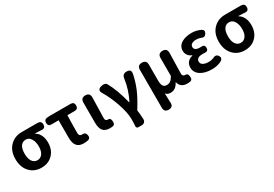

<svg xmlns="http://www.w3.org/2000/svg" viewBox="41 -1500 3767 2635"><g transform="rotate(-30 1925.0 -182.5)"><path d="M297.9 13.7Q188.5 13.7 118.2 -58.6Q43 -135.7 43 -267.6Q43 -401.4 123 -477.5Q195.3 -546.9 304.7 -546.9H459H554.7Q614.3 -546.9 614.3 -489.3Q614.3 -426.8 548.8 -434.6Q545.9 -434.6 541 -435.5Q485.4 -438.5 453.1 -439.5V-434.6Q497.1 -410.2 521.5 -360.8Q545.9 -311.5 545.9 -245.1Q545.9 -126 475.6 -55.7Q407.2 13.7 297.9 13.7ZM299.8 -103.5Q349.6 -103.5 379.4 -145Q409.2 -186.5 409.2 -258.8Q409.2 -331.1 380.9 -378.9Q350.6 -429.7 299.8 -429.7Q248 -429.7 219.7 -391.6Q189.5 -349.6 189.5 -267.6Q189.5 -190.4 219.2 -147Q249 -103.5 299.8 -103.5Z M964.8 13.7Q888.7 13.7 854.5 -33.2Q823.2 -75.2 823.2 -160.2V-433.6H709Q656.2 -433.6 656.2 -488.3Q656.2 -540 706.1 -543.9L736.3 -546.9H934.6H1077.1Q1133.8 -546.9 1133.8 -490.2Q1133.8 -433.6 1077.1 -433.6H962.9Q958 -305.7 958 -153.3Q958 -103.5 1001 -103.5Q1002.9 -103.5 1003.9 -103.5Q1059.6 -110.4 1070.3 -53.7Q1079.1 -3.9 1034.2 6.8Q997.1 13.7 964.8 13.7Z M1380.9 13.7Q1303.7 13.7 1269.5 -32.2Q1239.3 -73.2 1239.3 -155.3V-350.6V-474.6Q1239.3 -546.9 1311.5 -546.9Q1383.8 -546.9 1381.8 -470.7Q1380.9 -434.6 1378.9 -360.4Q1374 -206.1 1374 -148.4Q1374 -124 1384.8 -113.8Q1395.5 -103.5 1418 -103.5Q1418.9 -103.5 1419.9 -103.5Q1434.6 -106.4 1446.3 -93.8Q1456.1 -82 1459 -64.5Q1468.8 -3.9 1433.6 8.8Q1411.1 13.7 1380.9 13.7Z M1725.6 196.3Q1710.9 196.3 1701.7 187.5Q1692.4 178.7 1694.3 166Q1698.2 123 1698.2 49.8Q1698.2 -47.9 1648.4 -195.3Q1599.6 -340.8 1527.3 -461.9Q1507.8 -491.2 1517.1 -514.2Q1526.4 -537.1 1560.5 -544.9L1581.1 -549.8Q1601.6 -554.7 1623 -547.9Q1642.6 -541 1649.4 -529.3Q1687.5 -462.9 1723.6 -367.2Q1760.7 -265.6 1785.2 -163.1H1790Q1867.2 -315.4 1889.6 -477.5Q1897.5 -546.9 1962.9 -546.9Q2002.9 -546.9 2017.6 -529.8Q2032.2 -512.7 2025.4 -473.6Q2001 -357.4 1959 -257.8Q1913.1 -150.4 1826.2 -11.7Q1835 42 1838.9 135.7Q1839.8 162.1 1822.3 179.2Q1804.7 196.3 1776.4 196.3H1765.6Z M2206.1 196.3Q2135.7 196.3 2135.7 124V-174.8V-475.6Q2135.7 -546.9 2207 -546.9Q2278.3 -546.9 2278.3 -475.6V-223.6Q2278.3 -163.1 2296.4 -136.2Q2314.5 -109.4 2354.5 -109.4Q2386.7 -109.4 2411.1 -127Q2437.5 -145.5 2461.9 -190.4V-474.6Q2461.9 -546.9 2534.2 -546.9Q2606.4 -546.9 2604.5 -470.7Q2603.5 -434.6 2601.6 -360.4Q2596.7 -206.1 2596.7 -148.4Q2596.7 -103.5 2643.6 -103.5Q2644.5 -103.5 2645.5 -103.5Q2660.2 -106.4 2671.9 -92.8Q2682.6 -81.1 2684.6 -63.5Q2695.3 -2.9 2660.2 7.8Q2639.6 13.7 2607.4 13.7Q2500 13.7 2477.5 -82H2474.6Q2428.7 8.8 2347.7 8.8Q2294.9 8.8 2269.5 -24.4Q2271.5 70.3 2274.4 121.1Q2280.3 196.3 2206.1 196.3Z M2999 13.7Q2890.6 13.7 2822.3 -29.3Q2750 -75.2 2750 -154.3Q2750 -256.8 2858.4 -285.2V-290Q2818.4 -303.7 2794.9 -337.9Q2774.4 -369.1 2774.4 -406.2Q2774.4 -481.4 2842.8 -523.4Q2905.3 -560.5 3002 -560.5Q3073.2 -560.5 3142.6 -528.3Q3188.5 -502.9 3162.1 -459Q3133.8 -409.2 3082 -436.5Q3047.9 -449.2 3008.8 -449.2Q2966.8 -449.2 2940.9 -432.6Q2915 -416 2915 -386.7Q2915 -328.1 3004.9 -328.1Q3017.6 -328.1 3024.4 -329.1Q3079.1 -334 3079.1 -281.2Q3079.1 -227.5 3024.4 -232.4Q3017.6 -232.4 3004.9 -233.4Q2993.2 -233.4 2987.3 -233.4Q2890.6 -233.4 2890.6 -168Q2890.6 -134.8 2922.4 -115.7Q2954.1 -96.7 3013.7 -96.7Q3052.7 -96.7 3086.9 -111.3Q3142.6 -142.6 3172.9 -94.7Q3200.2 -51.8 3151.4 -20.5Q3083 13.7 2999 13.7Z M3520.5 13.7Q3411.1 13.7 3340.8 -58.6Q3265.6 -135.7 3265.6 -267.6Q3265.6 -401.4 3345.7 -477.5Q3418 -546.9 3527.3 -546.9H3681.6H3777.3Q3836.9 -546.9 3836.9 -489.3Q3836.9 -426.8 3771.5 -434.6Q3768.6 -434.6 3763.7 -435.5Q3708 -438.5 3675.8 -439.5V-434.6Q3719.7 -410.2 3744.1 -360.8Q3768.6 -311.5 3768.6 -245.1Q3768.6 -126 3698.2 -55.7Q3629.9 13.7 3520.5 13.7ZM3522.5 -103.5Q3572.3 -103.5 3602.1 -145Q3631.8 -186.5 3631.8 -258.8Q3631.8 -331.1 3603.5 -378.9Q3573.2 -429.7 3522.5 -429.7Q3470.7 -429.7 3442.4 -391.6Q3412.1 -349.6 3412.1 -267.6Q3412.1 -190.4 3441.9 -147Q3471.7 -103.5 3522.5 -103.5Z"/></g></svg>

Font: Bpmf GenSen Rounded B
Style: B
Weight: 700
Foundry: But Ko
Version: Version 1.320